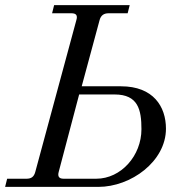

<svg xmlns="http://www.w3.org/2000/svg" viewBox="-30 -732 714 752"><path d="M-10 0H355C483 0 620 -100 620 -228C620 -314 571 -394 444 -394H290L360 -653C365 -672 377 -680 395 -680H470L478 -712H182L174 -680H250C268 -680 275 -672 269 -653L108 -58C103 -40 93 -32 74 -32H-2ZM200 -59 280 -362H419C511 -362 524 -302 524 -226C524 -122 444 -32 347 -32H219C201 -32 195 -41 200 -59Z"/></svg>

Font: Old Standard
Style: Italic
Weight: 400
Italic angle: -15.2°
Designer: Alexey Kryukov <alexios@thessalonica.org.ru>
Version: Version 2.0